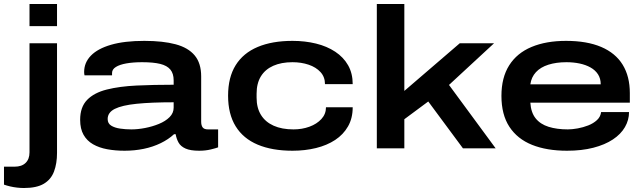

<svg xmlns="http://www.w3.org/2000/svg" viewBox="-77 -744 3229 963"><path d="M71 -613V-724H209V-613ZM43 199Q27 199 9 197Q-9 195 -26 191Q-43 187 -57 182V92H-4Q32 92 51.5 73Q71 54 71 20V-527H209V23Q209 76 194 116Q179 156 143 177.5Q107 199 43 199Z M548 12Q501 12 460.5 4.5Q420 -3 389.5 -20.5Q359 -38 342 -68Q325 -98 325 -143Q325 -207 360 -243Q395 -279 459 -295Q523 -311 608.5 -315Q694 -319 794 -319V-341Q794 -375 777.5 -395Q761 -415 726.5 -423.5Q692 -432 636 -432Q591 -432 557 -426Q523 -420 504 -408Q485 -396 485 -378V-366H347Q346 -370 345.5 -374Q345 -378 345 -383Q345 -430 379 -465Q413 -500 480 -519.5Q547 -539 647 -539Q740 -539 803.5 -522Q867 -505 899.5 -466Q932 -427 932 -361V-134Q932 -115 939.5 -105Q947 -95 966 -95H1017V-5Q1007 -1 980.5 5.5Q954 12 922 12Q878 12 853.5 1Q829 -10 818.5 -29Q808 -48 804 -71H796Q768 -45 729 -26Q690 -7 644 2.5Q598 12 548 12ZM582 -95Q614 -95 650.5 -102Q687 -109 720 -122.5Q753 -136 773.5 -156.5Q794 -177 794 -204V-231Q682 -231 608.5 -223.5Q535 -216 499 -198Q463 -180 463 -147Q463 -125 480.5 -114Q498 -103 525.5 -99Q553 -95 582 -95Z M1390 12Q1288 12 1215.5 -18.5Q1143 -49 1105 -110.5Q1067 -172 1067 -264Q1067 -356 1105 -417Q1143 -478 1215.5 -508.5Q1288 -539 1390 -539Q1453 -539 1508 -525.5Q1563 -512 1604.5 -484.5Q1646 -457 1669 -416.5Q1692 -376 1692 -322H1553Q1553 -358 1530.5 -382.5Q1508 -407 1471 -419.5Q1434 -432 1390 -432Q1334 -432 1293.5 -414Q1253 -396 1231.5 -361Q1210 -326 1210 -274V-254Q1210 -203 1232 -167.5Q1254 -132 1295.5 -113.5Q1337 -95 1395 -95Q1438 -95 1475 -108.5Q1512 -122 1535 -147Q1558 -172 1558 -206H1692Q1692 -151 1668.5 -110Q1645 -69 1604 -42Q1563 -15 1508 -1.5Q1453 12 1390 12Z M1813 0V-724H1951V-288L2229 -527H2401L2175 -318L2409 0H2245L2071 -235L1951 -146V0Z M2767 12Q2665 12 2591.5 -17.5Q2518 -47 2478 -108Q2438 -169 2438 -263Q2438 -355 2477 -416.5Q2516 -478 2589 -508.5Q2662 -539 2762 -539Q2867 -539 2938.5 -508.5Q3010 -478 3046 -419.5Q3082 -361 3082 -277V-229H2583Q2586 -180 2609.5 -150.5Q2633 -121 2674.5 -108Q2716 -95 2771 -95Q2793 -95 2820.5 -100Q2848 -105 2873.5 -115Q2899 -125 2917 -141.5Q2935 -158 2938 -182H3078Q3078 -142 3057.5 -106.5Q3037 -71 2997 -44.5Q2957 -18 2899 -3Q2841 12 2767 12ZM2583 -321H2936Q2936 -350 2922.5 -371Q2909 -392 2885 -405.5Q2861 -419 2830 -425.5Q2799 -432 2764 -432Q2713 -432 2673.5 -419.5Q2634 -407 2611 -382Q2588 -357 2583 -321Z"/></svg>

Font: Archivo SemiBold Expanded SemiBold
Style: Regular
Weight: 600
Width: 7
Version: Version 2.001